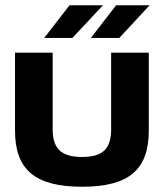

<svg xmlns="http://www.w3.org/2000/svg" viewBox="-20 -700 623 729"><path d="M37 -205C37 -56 112 9 292 9C470 9 545 -56 545 -205V-500H402V-209C402 -136 371 -104 292 -104C212 -104 180 -136 180 -209V-500H37ZM148 -556H255L371 -680H244ZM325 -556H433L548 -680H421Z"/></svg>

Font: LT Wave Bold
Style: Regular
Weight: 700
Designer: Daniel Lyons
Version: Version 2.5 (Glyphs App)